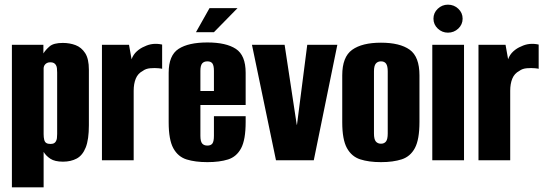

<svg xmlns="http://www.w3.org/2000/svg" viewBox="-20 -687 2333 823"><path d="M31 116V-495H166V-458Q176 -474 193 -488.5Q210 -503 249 -503Q279 -503 304 -493.5Q329 -484 345 -459.5Q361 -435 361 -388V-150Q361 -89 347.5 -55Q334 -21 309 -7.5Q284 6 250 6Q215 6 196 -6.5Q177 -19 167 -36V116ZM196 -70Q205 -70 210.5 -72.5Q216 -75 219.5 -81Q223 -87 224 -94.5Q225 -102 225 -113V-376Q225 -387 224 -395Q223 -403 219.5 -408.5Q216 -414 210.5 -417Q205 -420 196 -420Q188 -420 182.5 -417.5Q177 -415 173.5 -411Q170 -407 168.5 -402.5Q167 -398 167 -394V-112Q167 -98 169.5 -88Q172 -78 178.5 -74Q185 -70 196 -70Z M417 0V-495H533L544 -433Q551 -453 566.5 -467Q582 -481 600 -488Q634 -505 675 -496V-392Q674 -393 659 -394.5Q644 -396 624.5 -394.5Q605 -393 592 -383Q571 -372 562 -350Q553 -328 553 -298V0Z M869 8Q817 8 780 -3.5Q743 -15 723 -51.5Q703 -88 703 -163V-375Q703 -450 745.5 -477.5Q788 -505 869 -505Q949 -505 991 -477.5Q1033 -450 1033 -375V-237H839V-105Q839 -81 846.5 -72Q854 -63 869 -63Q884 -63 890.5 -72Q897 -81 897 -105V-189H1033V-164Q1033 -88 1013.5 -51.5Q994 -15 957.5 -3.5Q921 8 869 8ZM839 -297H897V-383Q897 -406 890.5 -415Q884 -424 869 -424Q854 -424 846.5 -415Q839 -406 839 -383ZM820 -549 878 -652H998L897 -549Z M1163 0 1060 -495H1200L1252 -152H1253L1297 -495H1426L1325 0Z M1613 8Q1561 8 1524 -4Q1487 -16 1467 -52.5Q1447 -89 1447 -163V-364Q1447 -443 1489.5 -473.5Q1532 -504 1613 -504Q1694 -504 1736 -474Q1778 -444 1778 -364V-164Q1778 -89 1758.5 -52.5Q1739 -16 1702 -4Q1665 8 1613 8ZM1613 -71Q1627 -71 1634.5 -80.5Q1642 -90 1642 -115V-381Q1642 -404 1635 -414Q1628 -424 1613 -424Q1599 -424 1591 -414.5Q1583 -405 1583 -381V-115Q1583 -90 1591 -80.5Q1599 -71 1613 -71Z M1833 0V-495H1969V0ZM1900 -547Q1875 -547 1856.5 -564.5Q1838 -582 1838 -607Q1838 -632 1856.5 -649.5Q1875 -667 1900 -667Q1926 -667 1944.5 -649.5Q1963 -632 1963 -607Q1963 -582 1944.5 -564.5Q1926 -547 1900 -547Z M2031 0V-495H2147L2158 -433Q2165 -453 2180.5 -467Q2196 -481 2214 -488Q2248 -505 2289 -496V-392Q2288 -393 2273 -394.5Q2258 -396 2238.5 -394.5Q2219 -393 2206 -383Q2185 -372 2176 -350Q2167 -328 2167 -298V0Z"/></svg>

Font: Alumni Sans Thin ExtraBold
Style: Regular
Weight: 800
Version: Version 1.018